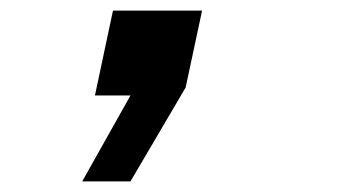

<svg xmlns="http://www.w3.org/2000/svg" viewBox="-20 -180 640 362"><path d="M135 162 226 0H159L193 -160H361L330 -15L226 162Z"/></svg>

Font: Geist Mono ExtraBold
Style: Italic
Weight: 800
Italic angle: -12°
Monospace: yes
Designer: Basement.studio, Andrés Briganti, Mateo Zaragoza
Foundry: Basement.studio, Vercel, Andrés Briganti, Guido Ferreyra, Mateo Zaragoza
Version: Version 1.500; ttfautohint (v1.8.4.7-5d5b)